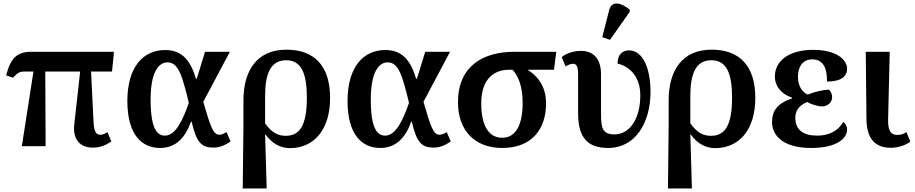

<svg xmlns="http://www.w3.org/2000/svg" viewBox="-20 -830 5195 1090"><path d="M104 0H239L237 -424H435L402 -127C391 -40 433 8 507 8C543 8 572 0 612 -27L590 -80C572 -68 559 -65 549 -65C527 -65 514 -81 511 -138L497 -424H616L627 -536H157C77 -536 40 -500 15 -402L54 -389C79 -417 93 -424 119 -424H170Z M889 10C979 10 1033 -50 1064 -139H1068C1095 -21 1124 8 1192 8C1234 8 1265 -11 1289 -27L1266 -80C1250 -71 1238 -65 1226 -65C1191 -65 1177 -104 1134 -252L1285 -536H1144L1097 -383H1092C1058 -505 998 -546 917 -546C794 -546 703 -451 703 -257C703 -65 785 10 889 10ZM916 -60C870 -60 835 -104 835 -265C835 -414 877 -476 931 -476C993 -476 1015 -399 1052 -246C1020 -156 980 -60 916 -60Z M1358 240H1494L1485 -67H1487C1523 -17 1570 11 1626 11C1761 11 1854 -92 1854 -274C1854 -461 1760 -548 1606 -548C1441 -548 1362 -433 1362 -259V-117ZM1602 -59C1555 -59 1520 -80 1485 -130V-284C1485 -410 1515 -488 1605 -488C1692 -488 1722 -411 1722 -276C1722 -111 1678 -59 1602 -59Z M2139 10C2229 10 2283 -50 2314 -139H2318C2345 -21 2374 8 2442 8C2484 8 2515 -11 2539 -27L2516 -80C2500 -71 2488 -65 2476 -65C2441 -65 2427 -104 2384 -252L2535 -536H2394L2347 -383H2342C2308 -505 2248 -546 2167 -546C2044 -546 1953 -451 1953 -257C1953 -65 2035 10 2139 10ZM2166 -60C2120 -60 2085 -104 2085 -265C2085 -414 2127 -476 2181 -476C2243 -476 2265 -399 2302 -246C2270 -156 2230 -60 2166 -60Z M2831 10C3004 10 3080 -102 3080 -243C3080 -346 3027 -400 2976 -434H3125L3138 -536H2899C2722 -536 2580 -454 2580 -250C2580 -88 2676 10 2831 10ZM2831 -48C2750 -48 2712 -124 2712 -243C2712 -390 2792 -434 2870 -434H2890C2918 -402 2947 -350 2947 -245C2947 -126 2911 -48 2831 -48Z M3443 -604 3555 -763V-775C3507 -815 3454 -828 3439 -775L3399 -619ZM3433 10C3589 10 3673 -136 3673 -308C3673 -444 3629 -544 3551 -544C3513 -544 3486 -520 3486 -469C3537 -458 3615 -411 3615 -289C3615 -145 3547 -67 3470 -67C3398 -67 3392 -104 3392 -192V-408C3392 -500 3346 -541 3279 -541C3232 -541 3194 -526 3169 -506L3191 -453C3206 -462 3221 -468 3233 -468C3252 -468 3262 -454 3262 -407V-186C3262 -47 3317 10 3433 10Z M3772 240H3908L3899 -67H3901C3937 -17 3984 11 4040 11C4175 11 4268 -92 4268 -274C4268 -461 4174 -548 4020 -548C3855 -548 3776 -433 3776 -259V-117ZM4016 -59C3969 -59 3934 -80 3899 -130V-284C3899 -410 3929 -488 4019 -488C4106 -488 4136 -411 4136 -276C4136 -111 4092 -59 4016 -59Z M4585 10C4729 10 4789 -43 4789 -95C4789 -114 4779 -130 4767 -138C4742 -90 4687 -60 4621 -60C4540 -60 4495 -92 4495 -162C4495 -207 4523 -234 4562 -251C4586 -237 4625 -226 4645 -226C4678 -225 4704 -248 4704 -278C4704 -296 4697 -311 4686 -321C4657 -321 4607 -310 4566 -293C4532 -307 4510 -345 4510 -394C4510 -443 4531 -493 4592 -493C4652 -493 4676 -445 4675 -367C4757 -367 4789 -398 4789 -439C4789 -492 4728 -547 4597 -547C4462 -547 4379 -487 4379 -395C4379 -341 4416 -295 4476 -276V-271C4418 -252 4363 -219 4363 -139C4363 -54 4433 10 4585 10Z M5037 9C5083 9 5125 -8 5148 -26L5126 -80C5112 -71 5097 -64 5075 -64C5032 -64 5020 -97 5022 -156L5031 -536H4895L4899 -151C4901 -42 4949 9 5037 9Z"/></svg>

Font: Noto Serif SemiBold
Style: Regular
Weight: 600
Designer: Monotype Design Team
Foundry: Monotype Imaging Inc.
Version: Version 2.013